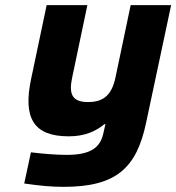

<svg xmlns="http://www.w3.org/2000/svg" viewBox="-20 -520 684 745"><path d="M547 -44 644 -500H487L428 -219C414 -154 384 -124 322 -124C261 -124 246 -153 260 -219L319 -500H161L101 -215C68 -61 111 9 247 9C311 9 353 -12 385 -38H389L382 -7C371 48 339 81 239 81C195 81 140 76 100 71L74 192C137 201 179 205 227 205C431 205 510 132 547 -44Z"/></svg>

Font: LT Wave Text Black Italic
Style: Regular
Weight: 900
Designer: Daniel Lyons
Version: Version 2.5 (Glyphs App)